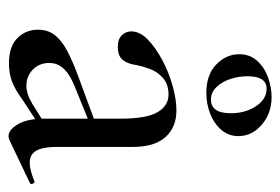

<svg xmlns="http://www.w3.org/2000/svg" viewBox="-126 -540 673 462"><g transform="rotate(90 211.0 -308.5)"><path d="M316 6Q312 8 307 8Q292 8 278.5 -14.5Q265 -37 265 -79V-262Q265 -324 249.5 -350.5Q234 -377 207 -377Q182 -377 167 -363.5Q152 -350 145.5 -332.5Q139 -315 136 -300Q134 -281 124.5 -268Q115 -255 93 -255Q73 -255 64 -265Q55 -275 55 -287Q55 -308 74.5 -327Q94 -346 124 -362Q154 -378 186.5 -387Q219 -396 245 -396Q286 -396 309.5 -369.5Q333 -343 333 -292V-108Q333 -75 342 -59Q351 -43 371 -43Q388 -43 415 -54Q419 -56 421.5 -50.5Q424 -45 419 -43ZM132 7Q92 7 71.5 -13Q51 -33 51 -63Q51 -87 64 -103.5Q77 -120 101.5 -133Q126 -146 161 -159L275 -201L278 -188L187 -151Q172 -145 159.5 -137Q147 -129 139 -117.5Q131 -106 131 -90Q131 -66 147 -50.5Q163 -35 186 -35Q195 -35 205 -38Q215 -41 229 -49L288 -86L290 -72L217 -24Q194 -7 174.5 0Q155 7 132 7ZM203 -468Q159 -468 134.5 -492Q110 -516 110 -547Q110 -573 126 -590.5Q142 -608 166 -616.5Q190 -625 213 -625Q252 -625 279.5 -601.5Q307 -578 307 -545Q307 -521 291.5 -503.5Q276 -486 252.5 -477Q229 -468 203 -468ZM219 -479Q252 -479 252 -527Q252 -562 235 -587.5Q218 -613 193 -613Q163 -613 163 -567Q163 -546 169.5 -526Q176 -506 189 -492.5Q202 -479 219 -479Z"/></g></svg>

Font: Cormorant Garamond Light Medium
Style: Regular
Weight: 500
Version: Version 4.001